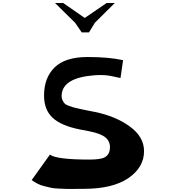

<svg xmlns="http://www.w3.org/2000/svg" viewBox="-20 -1238 1165 1273"><path d="M522 -1023 478 -1087 345 -1218H399L542 -1119L687 -1218H741L609 -1087L570 -1023ZM796 -839 779 -721Q774 -721 724 -732.5Q674 -744 607 -739Q398 -723 389 -611Q387 -591 393.5 -576Q400 -561 408.5 -552Q417 -543 439.5 -535Q462 -527 477 -523.5Q492 -520 528 -512Q537 -510 542 -509L608 -496Q746 -468 840.5 -399.5Q935 -331 935 -236Q935 -128 831 -57Q727 14 536 14Q525 14 477.5 14.5Q430 15 418.5 14.5Q407 14 370.5 12.5Q334 11 318.5 7Q303 3 276.5 -3Q250 -9 230 -19.5Q210 -30 190 -44L311 -213Q354 -180 572 -180Q648 -180 674 -195Q708 -213 709 -260Q710 -301 679.5 -326.5Q649 -352 575 -367L508 -380Q384 -405 328 -458Q272 -511 272 -605Q272 -722 342 -791Q412 -860 561 -860Q702 -860 796 -839Z"/></svg>

Font: OpenDyslexic
Style: Regular
Weight: 400
Designer: Abbie Gonzalez
Version: Version 0.920;hotconv 1.0.109;makeotfexe 2.5.65596